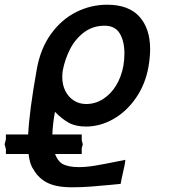

<svg xmlns="http://www.w3.org/2000/svg" viewBox="-106 -574 726 814"><path d="M35.5 143.5Q20.5 123.5 15 79H-81V58.5L-86.5 37.5L-81 17V-4H13.5Q18 -101 49.5 -278Q65 -367.5 110 -429.8Q155 -492 217.2 -523Q279.5 -554 348 -554Q439.5 -554 485 -503.5Q530.5 -453 530.5 -365.5Q530.5 -331.5 523.5 -291Q510.5 -217 470.5 -159Q430.5 -101 374.5 -69.2Q318.5 -37.5 258.5 -37.5Q214.5 -37.5 185.2 -53.8Q156 -70 127 -100Q117.5 -48.5 116 -4H240.5V20.5L245 37.5L240.5 54.5V79H127.5Q137.5 106.5 157 120Q182.5 134.5 227.5 134.5Q259 134.5 295.5 128.5Q332 122.5 386 111.5L425.5 103.5Q425 112.5 421.8 128.2Q418.5 144 415 159.5Q407 195 405.5 205.5L365.5 209.5Q314.5 214.5 277 217.2Q239.5 220 197.5 220Q133 220 94.8 200.8Q56.5 181.5 35.5 143.5ZM417 -294.5Q421.5 -320 421.5 -347.5Q421.5 -399 401.8 -432Q382 -465 337.5 -465Q288 -465 250.8 -437.2Q213.5 -409.5 191.2 -366Q169 -322.5 160 -274.5Q158 -262 158 -247.5Q158 -214.5 171 -188.5Q184 -162.5 207 -147.8Q230 -133 259.5 -133Q297.5 -133 330.5 -153.8Q363.5 -174.5 386 -211.2Q408.5 -248 417 -294.5Z"/></svg>

Font: JuliaMono Medium
Style: Italic
Weight: 500
Italic angle: -9°
Monospace: yes
Designer: cormullion
Foundry: corm
Version: Version 0.054; ttfautohint (v1.8.4)